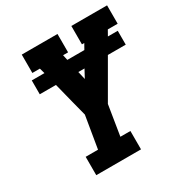

<svg xmlns="http://www.w3.org/2000/svg" viewBox="-170 -866 950 996"><g transform="rotate(-30 305.0 -367.5)"><path d="M121 0V-110H195L227 -302L204 -391L174 -510H77V-593H153L144 -625H99V-735H313V-625H283L290 -593H392L410 -625H396V-735H610V-625H551L533 -593H592V-510H485L358 -290L329 -110H389V0ZM319 -462 345 -510H308Z"/></g></svg>

Font: Iosevka Slab XBdEx
Style: Italic
Weight: 800
Width: 7
Italic angle: -9°
Monospace: yes
Designer: Belleve Invis
Foundry: Belleve Invis
Version: Version 11.1.1; ttfautohint (v1.8.3)